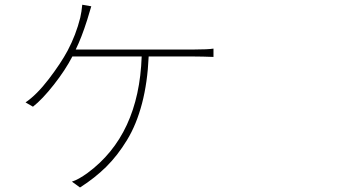

<svg xmlns="http://www.w3.org/2000/svg" viewBox="-20 -790 1540 833"><path d="M308.6 -575.2H823.2Q880.9 -575.2 906.2 -579.1V-543Q855.5 -544.9 823.2 -544.9H625Q620.1 -432.6 596.2 -341.3Q572.3 -250 531.2 -182.6Q490.2 -115.2 440.9 -66.4Q391.6 -17.6 327.1 23.4L292 -2Q320.3 -10.7 360.4 -40Q583 -204.1 594.7 -544.9H293.9Q263.7 -486.3 213.9 -422.9Q164.1 -359.4 123 -327.1L90.8 -345.7Q139.6 -378.9 191.9 -447.3Q244.1 -515.6 273.4 -570.3Q309.6 -638.7 328.1 -712.9Q334 -738.3 336.9 -769.5L376 -762.7L358.4 -704.1Q334 -627 308.6 -575.2Z"/></svg>

Font: Bpmf Zihi Sans ExtraLight
Style: ExtraLight
Weight: 250
Foundry: But Ko
Version: Version 1.320